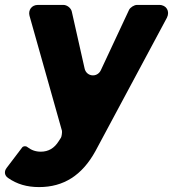

<svg xmlns="http://www.w3.org/2000/svg" viewBox="-42 -559 704 781"><path d="M606 -539H515C504 -539 488 -529 483 -519L368 -273C353 -242 309 -247 302 -281L250 -512C247 -526 231 -539 216 -539H112C87 -539 72 -518 78 -495L210 -27C211 -21 209 -4 206 1L197 15C179 44 155 58 124 58C103 58 86 52 69 39C63 34 52 35 48 41L-15 124C-26 138 -24 155 -9 165C27 190 67 202 117 202C217 202 292 154 346 56L637 -487C650 -513 635 -539 606 -539Z"/></svg>

Font: Trueno
Style: RoundBdIt
Weight: 700
Designer: Julieta Ulanovsky, Jasper
Foundry: Julieta Ulanovsky, Cannot Into Space Fonts
Version: Version 3.001